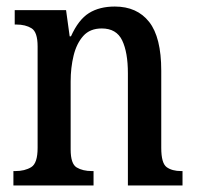

<svg xmlns="http://www.w3.org/2000/svg" viewBox="-20 -567 602 587"><path d="M21 0V-44H27Q56 -44 75.5 -56Q95 -68 95 -115V-425Q95 -469 76.5 -480.5Q58 -492 30 -492H25V-536H182L193 -456H197Q220 -507 252 -527Q284 -547 331 -547Q399 -547 436 -500Q473 -453 473 -351V-115Q473 -68 489.5 -56Q506 -44 534 -44H538V0H371V-343Q371 -407 353.5 -443.5Q336 -480 291 -480Q255 -480 234.5 -457Q214 -434 205 -397Q196 -360 196 -318V-110Q196 -66 214.5 -55Q233 -44 261 -44H266V0Z"/></svg>

Font: Noto Serif Tamil Condensed Medium
Style: Regular
Weight: 500
Width: 3
Designer: Indian Type Foundry, Tom Grace, and the Monotype Design Team
Foundry: Monotype Imaging Inc.
Version: Version 2.004; ttfautohint (v1.8.4.7-5d5b)